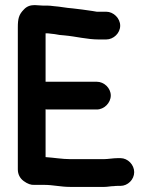

<svg xmlns="http://www.w3.org/2000/svg" viewBox="-20 -699 597 754"><path d="M397 -653H360C355 -654 349 -655 342 -656C321 -659 287 -664 266 -666L246 -668C234 -669 222 -672 210 -673L190 -675C182 -676 174 -677 167 -677H149C138 -677 127 -679 116 -679C99 -679 85 -674 74 -662C54 -642 50 -626 50 -591V-34C50 -15 58 1 73 12C88 23 102 28 115 27H153C189 27 218 35 255 35H390C404 35 413 32 427 32C432 31 438 31 443 31H453C482 31 507 6 507 -23C507 -52 482 -78 453 -78H443C424 -78 404 -74 387 -74H257C224 -74 191 -80 159 -82V-270C162 -269 164 -269 167 -269H360C389 -269 415 -295 415 -324C415 -353 389 -378 360 -378H159V-568H167C169 -568 172 -568 177 -567L195 -565C208 -562 219 -561 233 -560C278 -556 322 -544 368 -544H397C426 -544 452 -569 452 -598C452 -627 426 -653 397 -653Z"/></svg>

Font: Electronic
Style: ExHv
Weight: 900
Version: Version 1.011